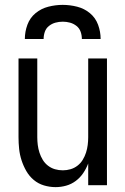

<svg xmlns="http://www.w3.org/2000/svg" viewBox="-20 -760 515 788"><path d="M208 8Q184 8 160.5 1Q137 -6 118.5 -21.5Q100 -37 88 -58Q76 -79 68.5 -102Q61 -125 58.5 -149Q56 -173 56 -197V-520H133V-197Q133 -181 135 -165Q137 -149 142 -133.5Q147 -118 155.5 -104Q164 -90 177 -80Q190 -70 205.5 -65.5Q221 -61 238 -61Q254 -61 269.5 -65.5Q285 -70 298 -80Q311 -90 319.5 -104Q328 -118 333 -133.5Q338 -149 340 -165Q342 -181 342 -197V-520H419V0H342V-89Q334 -68 321.5 -49.5Q309 -31 291 -17.5Q273 -4 251.5 2Q230 8 208 8ZM82 -600Q82 -630 92.5 -658.5Q103 -687 126 -706Q149 -725 178.5 -732.5Q208 -740 237 -740Q267 -740 296.5 -732.5Q326 -725 349 -706Q372 -687 382.5 -658.5Q393 -630 393 -600H316Q316 -615 311 -629.5Q306 -644 294 -653.5Q282 -663 267.5 -667Q253 -671 238 -671Q222 -671 207.5 -667Q193 -663 181 -653.5Q169 -644 164 -629.5Q159 -615 159 -600Z"/></svg>

Font: Iosevka QP
Style: Regular
Weight: 400
Designer: Belleve Invis
Foundry: Belleve Invis
Version: Version 20.0.0; ttfautohint (v1.8.4)